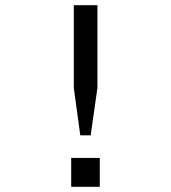

<svg xmlns="http://www.w3.org/2000/svg" viewBox="-20 -719 658 739"><path d="M264 -699H355V-381L329 -198H289L264 -381ZM254 -111H364V0H254Z"/></svg>

Font: Fragment Mono SC
Style: Regular
Weight: 400
Monospace: yes
Designer: Wei Huang based on Nimbus Sans by URW Studio, based on Helvetica by Max Miedinger.
Foundry: Wei Huang
Version: Version 1.012; ttfautohint (v1.8.4.7-5d5b)